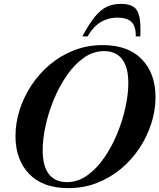

<svg xmlns="http://www.w3.org/2000/svg" viewBox="-20 -960 824 992"><path d="M783.5 -458Q783.5 -390 762 -322.5Q740.5 -255 700.8 -194.8Q661 -134.5 605.2 -88Q549.5 -41.5 481 -14.8Q412.5 12 333.5 12Q201 12 130.5 -61.5Q60 -135 60 -257Q60 -325 81.5 -392.5Q103 -460 143 -520.2Q183 -580.5 238.5 -627Q294 -673.5 362.8 -700.2Q431.5 -727 510 -727Q642.5 -727 713 -653.5Q783.5 -580 783.5 -458ZM200.5 -184.5Q200.5 -101 233 -60Q265.5 -19 325 -19Q381.5 -19 430 -53.2Q478.5 -87.5 517.8 -144Q557 -200.5 585 -268.2Q613 -336 628 -404.8Q643 -473.5 643 -530.5Q643 -614 610.5 -655Q578 -696 518.5 -696Q462 -696 413.5 -661.8Q365 -627.5 325.8 -571Q286.5 -514.5 258.5 -446.8Q230.5 -379 215.5 -310.2Q200.5 -241.5 200.5 -184.5ZM586 -869Q539.5 -869 500.8 -846Q462 -823 432.5 -772H405.5Q440.5 -837 470.2 -873.5Q500 -910 532 -925Q564 -940 606 -940Q646.5 -940 669.2 -925.2Q692 -910.5 700 -873.8Q708 -837 705 -772H681.5Q682.5 -823.5 659.5 -846.2Q636.5 -869 586 -869Z"/></svg>

Font: Newsreader 72pt SemiBold
Style: Italic
Weight: 600
Italic angle: -17°
Designer: Hugues Gentile
Foundry: Production Type
Version: Version 1.003; ttfautohint (v1.8.3)